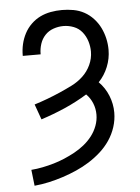

<svg xmlns="http://www.w3.org/2000/svg" viewBox="-53 -570 607 835"><g transform="rotate(-5 250.0 -152.5)"><path d="M64 223 56 153Q81 151 106 146Q131 141 155 134Q179 127 202.5 117Q226 107 248 95Q270 83 290 67Q310 51 325.5 31Q341 11 350 -13Q359 -37 359 -62Q359 -88 349.5 -111.5Q340 -135 322 -153Q275 -124 223.5 -101.5Q172 -79 119 -62L95 -129Q124 -138 152 -148.5Q180 -159 207.5 -171Q235 -183 262 -196.5Q289 -210 311 -230.5Q333 -251 346 -279Q359 -307 359 -337Q359 -360 352 -382.5Q345 -405 330.5 -423Q316 -441 294 -449.5Q272 -458 249 -458Q227 -458 205.5 -450.5Q184 -443 169 -427Q154 -411 147 -389.5Q140 -368 140 -345Q140 -345 140 -344.5Q140 -344 140 -344H62Q62 -344 62 -345Q62 -346 62 -346Q62 -371 67.5 -395Q73 -419 84.5 -441Q96 -463 114 -480.5Q132 -498 153.5 -508.5Q175 -519 199.5 -523.5Q224 -528 249 -528Q274 -528 299 -523.5Q324 -519 346 -507Q368 -495 385.5 -476Q403 -457 414 -434.5Q425 -412 430.5 -387.5Q436 -363 436 -338Q436 -300 421.5 -264Q407 -228 381 -201Q408 -174 422.5 -138Q437 -102 437 -64Q437 -32 427 -1Q417 30 399 56.5Q381 83 357 104.5Q333 126 306 143Q279 160 249.5 173Q220 186 189.5 196Q159 206 127.5 213Q96 220 64 223Z"/></g></svg>

Font: Zed Sans
Style: Regular
Weight: 400
Designer: Belleve Invis
Foundry: Belleve Invis
Version: Version 1.0.0; ttfautohint (v1.8.4)